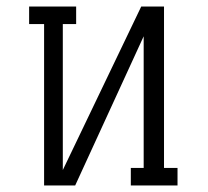

<svg xmlns="http://www.w3.org/2000/svg" viewBox="-20 -570 640 590"><path d="M115.5 -496H69.5V-550H214V-496H173V-47.5L414 -550H484V-54H525.5V0H382V-54H421.5V-458.5L211 0H115.5Z"/></svg>

Font: JuliaMono Light
Style: Regular
Weight: 300
Monospace: yes
Designer: cormullion
Foundry: corm
Version: Version 0.054; ttfautohint (v1.8.4)